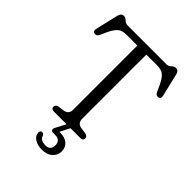

<svg xmlns="http://www.w3.org/2000/svg" viewBox="-267 -847 1189 1189"><g transform="rotate(45 327.5 -253.0)"><path d="M157 -700H498Q515 -700 528 -713Q541 -726 556 -726Q578 -726 584.5 -699L620 -549Q626.5 -523.5 605.5 -519.5Q587.5 -516 577 -539Q555.5 -590.5 538.8 -615Q522 -639.5 504 -647Q486 -654.5 460 -654.5H367V-91.5Q367 -54 405 -47.5L445 -42Q467 -36.5 467 -20Q467 0 442 0H213.5Q188 0 188 -20Q188 -36.5 210 -42L250 -47.5Q288 -54 288 -91.5V-654.5H195Q169.5 -654.5 151.2 -647Q133 -639.5 116.2 -615Q99.5 -590.5 78 -539Q68 -516 50 -519.5Q28.5 -523.5 35 -549L70.5 -699Q77.5 -726 99.5 -726Q114 -726 127 -713Q140 -700 157 -700ZM327 -8.5H361.5L324 65Q327 64.5 331 64.5Q371.5 64.5 396 84.2Q420.5 104 420.5 139.5Q420.5 175.5 394.5 197.8Q368.5 220 324.5 220Q287 220 261 203Q235 186 235 160.5Q235 141 251 141Q264 141 269 154Q273.5 171.5 288.5 178.5Q303.5 185.5 321.5 185.5Q366.5 185.5 366.5 140Q366.5 120 354.8 108.2Q343 96.5 319.5 96.5H300.5Q288 96.5 284.8 88Q281.5 79.5 286.5 69Z"/></g></svg>

Font: Fraunces 9pt SuperSoft Light
Style: Regular
Weight: 300
Version: Version 1.000;[b76b70a41]